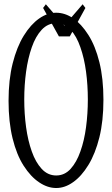

<svg xmlns="http://www.w3.org/2000/svg" viewBox="-20 -895 536 920"><path d="M365.2 -169.4Q383.8 -221.2 392.3 -285.6Q400.9 -350.1 400.9 -418.5Q400.9 -486.8 392.3 -551.3Q383.8 -615.7 365.2 -668.5Q347.2 -721.2 318.4 -752.4Q289.6 -783.7 249.3 -783.7Q209 -783.7 179.7 -752.2Q150.4 -720.7 132.3 -668.5Q113.8 -615.7 105 -551.3Q96.2 -486.8 96.2 -418.5Q96.2 -350.1 105 -285.6Q113.8 -221.2 132.3 -169.4Q150.4 -117.7 179.7 -85.9Q209 -54.2 249.3 -54.2Q289.6 -54.2 318.4 -85.9Q347.2 -117.7 365.2 -169.4ZM168 -21Q127.4 -47.9 93.5 -100.6Q59.6 -153.3 40.3 -231.9Q21 -310.5 21 -411.9Q21 -513.2 40.8 -591.6Q60.5 -669.9 93.8 -723.9Q127 -777.8 167.5 -806.2Q207 -834 249 -834Q291 -834 330.1 -807.6Q369.6 -780.8 403.3 -727.8Q437 -674.8 456.3 -596.7Q475.6 -518.6 475.6 -417Q475.6 -315.4 456.3 -237.3Q437 -159.2 403.6 -104.5Q370.1 -49.8 330.1 -22Q291 5.9 249.5 5.9Q208 5.9 168 -21ZM288.1 -772.5 376 -874.5 389.2 -856.9 314.5 -720.7H262.2L186.5 -856.9L199.7 -874.5Z"/></svg>

Font: Scarab Serif
Style: Light
Weight: 300
Designer: John Roberts
Foundry: Scarab
Version: 1.0